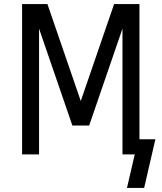

<svg xmlns="http://www.w3.org/2000/svg" viewBox="-20 -755 790 939"><path d="M601 164 639 0H579V-615L416 -141H334L171 -615V0H88V-735H212L375 -261L538 -735H662V-74H740L685 164Z"/></svg>

Font: Zed Sans Extended
Style: Regular
Weight: 400
Width: 7
Designer: Belleve Invis
Foundry: Belleve Invis
Version: Version 1.0.0; ttfautohint (v1.8.4)